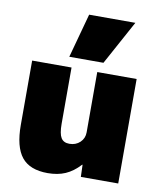

<svg xmlns="http://www.w3.org/2000/svg" viewBox="-88 -861 793 941"><g transform="rotate(10 308.5 -390.0)"><path d="M43 -200V-520H239V-240Q239 -191 251.5 -170.5Q264 -150 293 -150Q325 -150 346 -170Q367 -190 367 -220V-520H563V0H377L375 -60H373Q339 -23 301 -6.5Q263 10 213 10Q124 10 83.5 -40.5Q43 -91 43 -200ZM219 -570 279 -790H509L389 -570Z"/></g></svg>

Font: Enso Black
Style: Regular
Weight: 900
Designer: Coji Morishita
Foundry: UNDERFOREST DESIGN
Version: Version 1.000